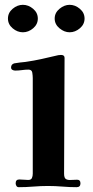

<svg xmlns="http://www.w3.org/2000/svg" viewBox="-20 -773 384 797"><path d="M314 -12Q314 -27 300 -27Q287 -27 274.5 -26Q262 -25 254 -29.5Q246 -34 246 -52Q246 -172 247 -292.5Q248 -413 248 -533Q248 -545 233 -545Q231 -545 228 -544.5Q225 -544 222 -544Q188 -536 154.5 -528.5Q121 -521 86 -516Q75 -515 62.5 -513.5Q50 -512 39 -510Q26 -506 26 -493Q26 -486 31.5 -483Q37 -480 43 -480Q57 -480 71 -482Q85 -484 98 -484Q112 -484 114 -471.5Q116 -459 116 -449V-52Q116 -42 112.5 -34Q109 -26 97 -26Q88 -26 79 -27Q70 -28 60 -28Q45 -28 45 -12Q45 -7 48 -1.5Q51 4 58 4Q88 4 118.5 1.5Q149 -1 179 -1Q209 -1 239 1.5Q269 4 298 4Q314 4 314 -12ZM137 -696Q137 -720 117.5 -736.5Q98 -753 75 -753Q52 -753 32.5 -736.5Q13 -720 13 -696Q13 -672 32.5 -655.5Q52 -639 75 -639Q98 -639 117.5 -655.5Q137 -672 137 -696ZM331 -696Q331 -720 311.5 -736.5Q292 -753 269 -753Q247 -753 227 -736.5Q207 -720 207 -696Q207 -672 227 -655.5Q247 -639 269 -639Q292 -639 311.5 -655.5Q331 -672 331 -696Z"/></svg>

Font: UoqMunThenKhung
Style: Regular
Weight: 400
Designer: Font-Kai, 金井和夫, 宇文滿月
Foundry: Kazuo Kanai, Moonlit Owen
Version: Version 1.197